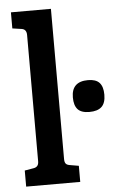

<svg xmlns="http://www.w3.org/2000/svg" viewBox="-55 -818 520 856"><g transform="rotate(-5 205.0 -390.0)"><path d="M27 -72 68 -79Q79 -81 84.5 -88Q90 -95 90 -108V-673Q90 -699 68 -702L27 -708V-780H206V-108Q206 -94 211 -87.5Q216 -81 228 -79L269 -72V0H27ZM269 -378Q269 -449 343 -449Q378 -449 394 -431.5Q410 -414 410 -378Q410 -341 392 -324Q374 -307 337 -307Q301 -307 285 -324.5Q269 -342 269 -378Z"/></g></svg>

Font: Enriqueta SemiBold
Style: Regular
Weight: 600
Designer: Viviana Monsalve, Gustavo Ibarra
Foundry: 72Puntos
Version: Version 2.000